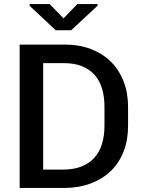

<svg xmlns="http://www.w3.org/2000/svg" viewBox="-20 -932 711 952"><path d="M333 -782H256.5L127 -903V-912H226L295 -841L363.5 -912H463.5V-903.5ZM295 0H77.5V-711H300.5Q372.5 -711 430.8 -688.8Q489 -666.5 529.8 -626Q570.5 -585.5 592.8 -528.5Q615 -471.5 615 -402.5V-308Q615 -238 593 -181.2Q571 -124.5 529.5 -84.2Q488 -44 428.8 -22Q369.5 0 295 0ZM291 -91Q343.5 -91 382.5 -106Q421.5 -121 447.2 -149.2Q473 -177.5 485.5 -217.5Q498 -257.5 498 -308V-403.5Q498 -452 486.2 -491.8Q474.5 -531.5 449.8 -559.8Q425 -588 387 -603.5Q349 -619 296.5 -619H194V-91Z"/></svg>

Font: Roberto Sans Medium
Style: Regular
Weight: 500
Designer: Google (font) & Cristiano Sobral (main changes)
Version: Version 1.000;October 12, 2021;FontCreator 14.0.0.2814 64-bi